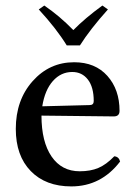

<svg xmlns="http://www.w3.org/2000/svg" viewBox="-20 -664 494 694"><path d="M132.8 -279.8 304.2 -284.2Q318.8 -284.2 318.8 -298.8Q318.8 -349.1 297.6 -376.5Q276.4 -403.8 241.2 -403.8Q200.2 -403.8 171.1 -371.1Q142.1 -338.4 132.8 -279.8ZM393.1 -99.1Q409.7 -97.7 414.1 -80.1Q345.2 9.8 237.8 9.8Q145 9.8 91.1 -45.7Q37.1 -101.1 37.1 -198.2Q37.1 -302.2 97.9 -370.6Q158.7 -439 248 -439Q324.2 -439 368.2 -389.6Q412.1 -340.3 412.1 -263.2Q412.1 -243.2 391.1 -243.2L129.9 -246.1Q129.9 -151.4 166.5 -98.1Q203.1 -44.9 268.1 -44.9Q307.1 -44.9 335.4 -56.9Q363.8 -68.8 393.1 -99.1ZM269 -500H221.2Q183.6 -561 120.1 -629.9L140.1 -644Q196.3 -605.5 245.1 -555.2Q287.6 -598.6 350.1 -644L370.1 -629.9Q305.7 -558.1 269 -500Z"/></svg>

Font: Common Serif News
Style: Regular
Weight: 450
Designer: Philipp H. Poll, Khaled Hosny
Foundry: Stefan Peev, Context Ltd.
Version: Version 1.026